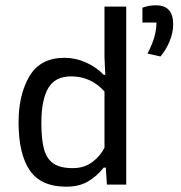

<svg xmlns="http://www.w3.org/2000/svg" viewBox="-20 -696 683 724"><path d="M536 -494Q570 -557 570 -611H517V-667Q541 -676 567 -676Q601 -676 617 -658Q633 -640 633 -604Q633 -574 620 -541.5Q607 -509 585 -483ZM50 -235Q50 -339 91 -408.5Q132 -478 223 -478Q265 -478 304 -460.5Q343 -443 371 -414H377L374 -479V-671H456V0H383L379 -64H371Q345 -31 311.5 -11.5Q278 8 230 8Q134 8 92 -54Q50 -116 50 -235ZM374 -139V-351Q323 -408 248 -408Q188 -408 162 -364Q136 -320 136 -232Q136 -170 146 -133.5Q156 -97 181.5 -79.5Q207 -62 254 -62Q297 -62 327.5 -84.5Q358 -107 374 -139Z"/></svg>

Font: Athiti Medium
Style: Regular
Weight: 500
Designer: CadsonDemak Team
Foundry: CadsonDemak
Version: Version 1.032